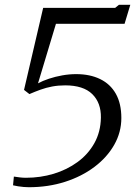

<svg xmlns="http://www.w3.org/2000/svg" viewBox="-20 -776 572 803"><path d="M38 -37.5Q51 -35.5 63.5 -34Q76 -32.5 88.5 -32.5Q149 -32.5 204.5 -49.2Q260 -66 304.2 -98.2Q348.5 -130.5 374.8 -177.5Q401 -224.5 402 -284Q403 -346 365.8 -382.5Q328.5 -419 252.5 -419Q223.5 -419 198.2 -414.2Q173 -409.5 149.5 -401Q126 -392.5 103 -382.5L80.5 -400L160.5 -743H461.5L477.5 -756H525L501 -676.5H214L139 -427.5Q158.5 -438 184.8 -446.8Q211 -455.5 240.5 -460.8Q270 -466 298.5 -466Q356.5 -466 399 -445.2Q441.5 -424.5 464.5 -383.8Q487.5 -343 487.5 -282.5Q487.5 -223 457.8 -170.5Q428 -118 375 -78Q322 -38 251.8 -15.5Q181.5 7 100.5 7Q90.5 7 79 6Q67.5 5 55.8 3.2Q44 1.5 34.5 -1Z"/></svg>

Font: Merriweather 60pt Light
Style: Italic
Weight: 300
Italic angle: -7.8°
Version: Version 2.101